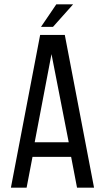

<svg xmlns="http://www.w3.org/2000/svg" viewBox="-20 -860 497 880"><path d="M315 -840 223 -737H168L238 -840ZM129 -141 102 0H30L164 -700H277L411 0H333L306 -141ZM139 -208H295L216 -612Z"/></svg>

Font: Bebas Neue Regular
Style: Regular
Weight: 400
Designer: Ryoichi Tsunekawa & LGV (GE)
Foundry: Free Software Foundation, Inc.
Version: Version 1.003 August 13, 2016